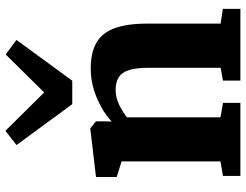

<svg xmlns="http://www.w3.org/2000/svg" viewBox="-122 -810 931 728"><g transform="rotate(-90 344.0 -445.5)"><path d="M96.5 -75.5V-450.5L37.5 -469V-547.5L219 -569H222L248.5 -548V-511.5L247.5 -488Q268.5 -508 299.8 -526Q331 -544 369 -555.8Q407 -567.5 449 -567.5Q508 -567.5 545.5 -546.5Q583 -525.5 601 -478.2Q619 -431 619 -352.5V-75L675 -66.5V0H403V-66L451.5 -75V-348Q451.5 -394.5 443 -421.8Q434.5 -449 416 -461Q397.5 -473 367.5 -473Q346 -473 326.5 -466Q307 -459 291 -449Q275 -439 263.5 -430V-75.5L318.5 -66V0H41.5V-66ZM313.5 -637.5 158.5 -849 212.5 -891 358 -744 502 -890 557 -849 402.5 -637.5Z"/></g></svg>

Font: Merriweather Light 18pt Black
Style: Regular
Weight: 900
Version: Version 2.100